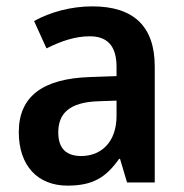

<svg xmlns="http://www.w3.org/2000/svg" viewBox="-20 -573 577 603"><path d="M270 -553C203 -553 138 -535 87 -507L126 -421C172 -444 216 -459 262 -459C317 -459 346 -429 346 -363V-334L262 -331C114 -326 39 -270 39 -158C39 -53 98 10 192 10C272 10 313 -16 354 -74H357L379 0H466V-364C466 -491 399 -553 270 -553ZM289 -255 346 -257V-209C346 -128 299 -83 235 -83C191 -83 163 -104 163 -157C163 -216 197 -252 289 -255Z"/></svg>

Font: Noto Sans Gujarati UI SemiCondensed SemiBold
Style: Regular
Weight: 600
Width: 4
Designer: Jelle Bosma - Monotype Design Team, Universal Thirst
Foundry: Monotype Imaging Inc.
Version: Version 2.106